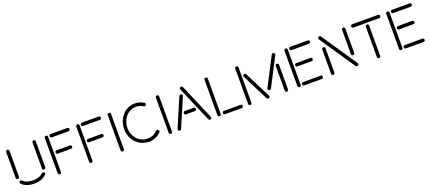

<svg xmlns="http://www.w3.org/2000/svg" viewBox="80 -1958 7339 3276"><g transform="rotate(-20 3750.0 -320.0)"><path d="M134 -170Q134 -157 125.5 -148.5Q117 -140 104 -140Q91 -140 82.5 -148.5Q74 -157 74 -170V-640Q74 -653 82.5 -661.5Q91 -670 104 -670Q117 -670 125.5 -661.5Q134 -653 134 -640ZM211 -56 212 -55Q264 -30 341 -30Q418 -30 472 -56Q501 -70 521 -91Q529 -100 541.5 -100.5Q554 -101 563 -93Q572 -85 572.5 -72.5Q573 -60 565 -51Q537 -21 498 -2Q434 30 341 30Q252 30 185 -2Q146 -21 118 -51Q110 -60 110.5 -72.5Q111 -85 120 -93Q129 -101 141.5 -100.5Q154 -100 162 -91Q182 -70 211 -56ZM551 -639Q551 -652 559.5 -660.5Q568 -669 581 -669Q594 -669 602.5 -660.5Q611 -652 611 -639V-169Q611 -156 602.5 -147.5Q594 -139 581 -139Q568 -139 559.5 -147.5Q551 -156 551 -169Z M891 -314Q878 -314 869.5 -322.5Q861 -331 861 -344Q861 -357 869.5 -365.5Q878 -374 891 -374H1133Q1146 -374 1154.5 -365.5Q1163 -357 1163 -344Q1163 -331 1154.5 -322.5Q1146 -314 1133 -314ZM775 -640Q775 -653 783.5 -661.5Q792 -670 805 -670Q818 -670 826.5 -661.5Q835 -653 835 -640V0Q835 13 826.5 21.5Q818 30 805 30Q792 30 783.5 21.5Q775 13 775 0ZM1192 -670Q1205 -670 1213.5 -661.5Q1222 -653 1222 -640Q1222 -627 1213.5 -618.5Q1205 -610 1192 -610H891Q878 -610 869.5 -618.5Q861 -627 861 -640Q861 -653 869.5 -661.5Q878 -670 891 -670Z M1462 -314Q1449 -314 1440.5 -322.5Q1432 -331 1432 -344Q1432 -357 1440.5 -365.5Q1449 -374 1462 -374H1704Q1717 -374 1725.5 -365.5Q1734 -357 1734 -344Q1734 -331 1725.5 -322.5Q1717 -314 1704 -314ZM1346 -640Q1346 -653 1354.5 -661.5Q1363 -670 1376 -670Q1389 -670 1397.5 -661.5Q1406 -653 1406 -640V0Q1406 13 1397.5 21.5Q1389 30 1376 30Q1363 30 1354.5 21.5Q1346 13 1346 0ZM1763 -670Q1776 -670 1784.5 -661.5Q1793 -653 1793 -640Q1793 -627 1784.5 -618.5Q1776 -610 1763 -610H1462Q1449 -610 1440.5 -618.5Q1432 -627 1432 -640Q1432 -653 1440.5 -661.5Q1449 -670 1462 -670Z M1917 -640Q1917 -653 1925.5 -661.5Q1934 -670 1947 -670Q1960 -670 1968.5 -661.5Q1977 -653 1977 -640V0Q1977 13 1968.5 21.5Q1960 30 1947 30Q1934 30 1925.5 21.5Q1917 13 1917 0Z M2422 30 2419 28H2415Q2326 26 2253 -21Q2178 -68 2138 -147Q2101 -219 2098 -304V-317Q2098 -395 2126 -464Q2167 -566 2253 -622Q2327 -670 2416 -670Q2505 -670 2579 -622Q2589 -615 2592 -602.5Q2595 -590 2588 -580Q2581 -570 2568.5 -567Q2556 -564 2546 -571Q2486 -609 2416 -609Q2346 -609 2286 -571Q2216 -525 2182 -439Q2158 -380 2158 -316V-306Q2161 -233 2192 -174Q2226 -108 2286 -70Q2346 -32 2417 -30H2421Q2526 -30 2601 -105Q2610 -114 2622.5 -114Q2635 -114 2644 -105Q2653 -96 2653 -83.5Q2653 -71 2644 -62Q2552 30 2422 30Z M2791 -640Q2791 -653 2799.5 -661.5Q2808 -670 2821 -670Q2834 -670 2842.5 -661.5Q2851 -653 2851 -640V0Q2851 13 2842.5 21.5Q2834 30 2821 30Q2808 30 2799.5 21.5Q2791 13 2791 0Z M3337 -256Q3350 -256 3358.5 -247.5Q3367 -239 3367 -226Q3367 -213 3358.5 -204.5Q3350 -196 3337 -196H3177Q3164 -196 3155.5 -204.5Q3147 -213 3147 -226Q3147 -239 3155.5 -247.5Q3164 -256 3177 -256ZM3178 -530Q3183 -541 3195 -545.5Q3207 -550 3218 -545Q3229 -540 3233.5 -528Q3238 -516 3233 -505L3011 13Q3006 24 2994 28.5Q2982 33 2971 28Q2960 23 2955.5 11Q2951 -1 2956 -12ZM3560 -12Q3565 -1 3560.5 11Q3556 23 3545 28Q3534 33 3522 28.5Q3510 24 3505 13L3231 -627Q3226 -638 3230.5 -650Q3235 -662 3246 -667Q3257 -672 3269 -667.5Q3281 -663 3286 -652Z M3805 30Q3792 30 3783.5 21.5Q3775 13 3775 0Q3775 -13 3783.5 -21.5Q3792 -30 3805 -30H4106Q4119 -30 4127.5 -21.5Q4136 -13 4136 0Q4136 13 4127.5 21.5Q4119 30 4106 30ZM3675 -640Q3675 -653 3683.5 -661.5Q3692 -670 3705 -670Q3718 -670 3726.5 -661.5Q3735 -653 3735 -640V0Q3735 13 3726.5 21.5Q3718 30 3705 30Q3692 30 3683.5 21.5Q3675 13 3675 0Z M4901 -654Q4907 -665 4919 -669Q4931 -673 4942 -667Q4953 -661 4957 -649Q4961 -637 4955 -626L4688 -112Q4682 -101 4670 -97Q4658 -93 4647 -99Q4636 -105 4632 -117Q4628 -129 4634 -140ZM4958 0Q4958 13 4949.5 21.5Q4941 30 4928 30Q4915 30 4906.5 21.5Q4898 13 4898 0V-446Q4898 -459 4906.5 -467.5Q4915 -476 4928 -476Q4941 -476 4949.5 -467.5Q4958 -459 4958 -446ZM4322 -461Q4317 -472 4321 -484Q4325 -496 4336 -501Q4347 -506 4359 -502Q4371 -498 4376 -487L4616 -12Q4621 -1 4617 11Q4613 23 4602 28Q4591 33 4579 29Q4567 25 4562 14ZM4293 0Q4293 13 4284.5 21.5Q4276 30 4263 30Q4250 30 4241.5 21.5Q4233 13 4233 0V-640Q4233 -653 4241.5 -661.5Q4250 -670 4263 -670Q4276 -670 4284.5 -661.5Q4293 -653 4293 -640Z M5243 -314Q5230 -314 5221.5 -322.5Q5213 -331 5213 -344Q5213 -357 5221.5 -365.5Q5230 -374 5243 -374H5501Q5514 -374 5522.5 -365.5Q5531 -357 5531 -344Q5531 -331 5522.5 -322.5Q5514 -314 5501 -314ZM5241 30Q5228 30 5219.5 21.5Q5211 13 5211 0Q5211 -13 5219.5 -21.5Q5228 -30 5241 -30H5561Q5574 -30 5582.5 -21.5Q5591 -13 5591 0Q5591 13 5582.5 21.5Q5574 30 5561 30ZM5127 -640Q5127 -653 5135.5 -661.5Q5144 -670 5157 -670Q5170 -670 5178.5 -661.5Q5187 -653 5187 -640V0Q5187 13 5178.5 21.5Q5170 30 5157 30Q5144 30 5135.5 21.5Q5127 13 5127 0ZM5560 -670Q5573 -670 5581.5 -661.5Q5590 -653 5590 -640Q5590 -627 5581.5 -618.5Q5573 -610 5560 -610H5243Q5230 -610 5221.5 -618.5Q5213 -627 5213 -640Q5213 -653 5221.5 -661.5Q5230 -670 5243 -670Z M6232 -200Q6232 -187 6223.5 -178.5Q6215 -170 6202 -170Q6189 -170 6180.5 -178.5Q6172 -187 6172 -200V-640Q6172 -653 6180.5 -661.5Q6189 -670 6202 -670Q6215 -670 6223.5 -661.5Q6232 -653 6232 -640ZM5744 -623Q5737 -633 5740 -645.5Q5743 -658 5753 -665Q5763 -672 5775.5 -669Q5788 -666 5795 -656L6228 -16Q6235 -6 6232 6.5Q6229 19 6219 26Q6209 33 6196.5 30Q6184 27 6177 17ZM5799 0Q5799 13 5790.5 21.5Q5782 30 5769 30Q5756 30 5747.5 21.5Q5739 13 5739 0V-440Q5739 -453 5747.5 -461.5Q5756 -470 5769 -470Q5782 -470 5790.5 -461.5Q5799 -453 5799 -440Z M6571 -550Q6571 -563 6579.5 -571.5Q6588 -580 6601 -580Q6614 -580 6622.5 -571.5Q6631 -563 6631 -550V0Q6631 13 6622.5 21.5Q6614 30 6601 30Q6588 30 6579.5 21.5Q6571 13 6571 0ZM6836 -670Q6849 -670 6857.5 -661.5Q6866 -653 6866 -640Q6866 -627 6857.5 -618.5Q6849 -610 6836 -610H6367Q6354 -610 6345.5 -618.5Q6337 -627 6337 -640Q6337 -653 6345.5 -661.5Q6354 -670 6367 -670Z M7090 -314Q7077 -314 7068.5 -322.5Q7060 -331 7060 -344Q7060 -357 7068.5 -365.5Q7077 -374 7090 -374H7348Q7361 -374 7369.5 -365.5Q7378 -357 7378 -344Q7378 -331 7369.5 -322.5Q7361 -314 7348 -314ZM7088 30Q7075 30 7066.5 21.5Q7058 13 7058 0Q7058 -13 7066.5 -21.5Q7075 -30 7088 -30H7408Q7421 -30 7429.5 -21.5Q7438 -13 7438 0Q7438 13 7429.5 21.5Q7421 30 7408 30ZM6974 -640Q6974 -653 6982.5 -661.5Q6991 -670 7004 -670Q7017 -670 7025.5 -661.5Q7034 -653 7034 -640V0Q7034 13 7025.5 21.5Q7017 30 7004 30Q6991 30 6982.5 21.5Q6974 13 6974 0ZM7407 -670Q7420 -670 7428.5 -661.5Q7437 -653 7437 -640Q7437 -627 7428.5 -618.5Q7420 -610 7407 -610H7090Q7077 -610 7068.5 -618.5Q7060 -627 7060 -640Q7060 -653 7068.5 -661.5Q7077 -670 7090 -670Z"/></g></svg>

Font: Beon
Style: Medium
Weight: 500
Designer: BSozoo
Foundry: BSozoo
Version: Version 001.000